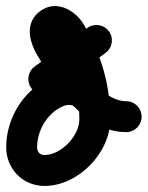

<svg xmlns="http://www.w3.org/2000/svg" viewBox="-61 -552 482 627"><path d="M224.2 -460.7C166.8 -418.7 109.5 -376.7 52.2 -334.7C29.7 -318.3 24.8 -286.7 41.3 -264.2C57.7 -241.7 89.3 -236.8 111.8 -253.3C169.2 -295.3 226.5 -337.3 283.8 -379.3C306.3 -395.7 311.2 -427.3 294.7 -449.8C278.3 -472.3 246.7 -477.2 224.2 -460.7ZM249.2 -205.4C269.2 -224.9 269.7 -256.8 250.2 -276.8C228.2 -299.5 196.2 -310.5 165 -310.5C141.3 -310.5 120.6 -305.2 99.1 -295.3C13.9 -255.8 -40.8 -164.2 -40.8 -71.2C-40.8 -0.7 13.1 55.2 84.2 55.2C194.5 55.2 299.1 -52.8 299.1 -162C299.1 -275.1 269.9 -372.2 213.8 -470.1C213.8 -470.1 213.8 -470.1 213.8 -470.2C213.8 -470.2 213.7 -470.2 213.7 -470.2C185.2 -519.7 121.7 -554.4 69.7 -515.4C69.7 -515.4 69.6 -515.4 69.6 -515.3C69.5 -515.3 69.4 -515.2 69.4 -515.2C19.1 -476.9 34.2 -416.8 61.5 -370.4C121.9 -267.5 215 -120.9 350.8 -120.5C378.7 -120.4 401.4 -142.9 401.5 -170.8C401.6 -198.7 379.1 -221.4 351.2 -221.5C263 -221.8 185.5 -358.7 148.5 -421.6C144.7 -428.1 140.9 -434.9 138.4 -442.1C138.2 -442.7 137.2 -448.8 137 -446.7C136.6 -443.2 135.2 -439.9 133 -437.2C132.3 -436.3 129.6 -434.1 130.6 -434.8C130.6 -434.8 130.5 -434.7 130.4 -434.7C130.4 -434.6 130.3 -434.6 130.3 -434.6C132.4 -436.2 129.8 -433.8 126.6 -432.5C124.3 -431.6 121.9 -431.1 119.4 -431.1C110.8 -430.9 121.9 -427.2 126.3 -419.8C126.3 -419.8 126.2 -419.8 126.2 -419.8C126.2 -419.9 126.2 -419.9 126.2 -419.9C173.5 -337.2 198.1 -257.5 198.1 -162C198.1 -108.3 138.8 -45.8 84.2 -45.8C68.8 -45.8 60.2 -56 60.2 -71.2C60.2 -125 91.9 -180.6 141.6 -203.7C150 -207.5 155.9 -209.5 165 -209.5C168.3 -209.5 175.7 -208.6 177.8 -206.5C197.2 -186.5 229.2 -186 249.2 -205.4Z"/></svg>

Font: FRB American Cursive Guidelines Ultra
Style: Bold Italic
Weight: 1000
Italic angle: -25°
Version: Version 2.0;Modular Font Editor K font №1